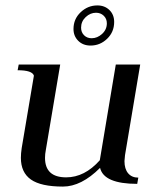

<svg xmlns="http://www.w3.org/2000/svg" viewBox="-20 -678 591 708"><path d="M334 -631Q313 -631 296 -615Q279 -599 279 -576Q279 -559 290 -548Q301 -537 318 -537Q339 -537 356.5 -553Q374 -569 374 -592Q374 -609 362.5 -620Q351 -631 334 -631ZM251 -571Q251 -608 277.5 -633Q304 -658 339 -658Q366 -658 383.5 -641Q401 -624 401 -597Q401 -560 375 -535Q349 -510 314 -510Q286 -510 268.5 -527.5Q251 -545 251 -571ZM441 -106Q439 -90 439 -84Q439 -55 452.5 -39Q466 -23 490 -23L486 0Q363 0 349 -59Q280 10 212 10Q131 10 94 -16Q57 -42 57 -96Q57 -112 60 -132L105 -399Q99 -419 45 -419L49 -440H202L149 -125Q146 -110 146 -96Q146 -24 224 -24Q292 -24 348 -87L407 -440H497Z"/></svg>

Font: Judson
Style: Italic
Weight: 400
Italic angle: -9.5°
Version: Version 20110429